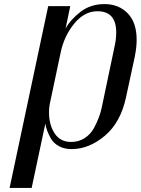

<svg xmlns="http://www.w3.org/2000/svg" viewBox="-20 -720 689 940"><path d="M330 10Q295 10 268.5 -4.5Q242 -19 229 -42Q206 -83 202 -115L135 200H27L216 -690H324L301 -580Q324 -623 373.5 -661.5Q423 -700 492 -700Q561 -700 605 -655Q649 -610 649 -525Q649 -488 640 -443L597 -244Q571 -121 493.5 -55.5Q416 10 330 10ZM549 -561Q549 -665 457 -665Q393 -665 343.5 -604.5Q294 -544 277 -463L226 -222Q220 -197 220 -169Q220 -109 247.5 -67Q275 -25 328 -25Q365 -25 394 -43.5Q423 -62 440 -93Q468 -145 478 -193L541 -493Q549 -528 549 -561Z"/></svg>

Font: Trochut
Style: Italic
Weight: 400
Italic angle: -12°
Designer: Andreu Balius
Foundry: Andreu Balius
Version: Version 1.001